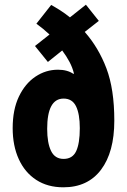

<svg xmlns="http://www.w3.org/2000/svg" viewBox="-20 -788 542 818"><path d="M198 -767Q216 -757 236.5 -744Q257 -731 278 -714L346 -768L401 -699L341 -652Q400 -585 433.5 -496.5Q467 -408 467 -274Q467 -140 410.5 -65Q354 10 250 10Q183 10 134.5 -21.5Q86 -53 60 -110Q34 -167 34 -242Q34 -321 60.5 -376.5Q87 -432 131 -461.5Q175 -491 227 -491Q267 -491 293 -473L295 -475Q289 -500 276 -524.5Q263 -549 245 -573L184 -524L129 -592L191 -641Q163 -667 135 -687ZM251 -368Q181 -368 181 -239Q181 -179 197.5 -145Q214 -111 251 -111Q289 -111 304.5 -144Q320 -177 320 -242Q320 -302 304 -335Q288 -368 251 -368Z"/></svg>

Font: Noto Sans Myanmar UI ExtraCondensed ExtraBold
Style: Regular
Weight: 800
Width: 2
Designer: Monotype Design Team
Foundry: Monotype Imaging Inc.
Version: Version 2.103; ttfautohint (v1.8.4.7-5d5b)